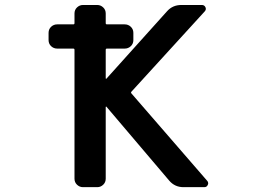

<svg xmlns="http://www.w3.org/2000/svg" viewBox="-20 -775 1040 774"><path d="M719.7 -20.5Q684.6 -20.5 662.1 -46.9L409.2 -344.7Q408.2 -345.7 407.2 -345.2Q406.2 -344.7 406.2 -343.8V-54.7Q406.2 -40 396 -30.3Q385.7 -20.5 372.1 -20.5H314.5Q300.8 -20.5 290.5 -30.3Q280.3 -40 280.3 -54.7V-574.2Q280.3 -579.1 275.4 -579.1H210.9Q196.3 -579.1 186 -588.9Q175.8 -598.6 175.8 -613.3V-642.6Q175.8 -657.2 186 -667Q196.3 -676.8 210.9 -676.8H275.4Q280.3 -676.8 280.3 -681.6V-720.7Q280.3 -735.4 290.5 -745.1Q300.8 -754.9 314.5 -754.9H372.1Q385.7 -754.9 396 -745.1Q406.2 -735.4 406.2 -720.7V-681.6Q406.2 -676.8 411.1 -676.8H482.4Q497.1 -676.8 507.3 -667Q517.6 -657.2 517.6 -642.6V-613.3Q517.6 -598.6 507.3 -588.9Q497.1 -579.1 482.4 -579.1H411.1Q406.2 -579.1 406.2 -574.2V-459Q406.2 -458 407.2 -457.5Q408.2 -457 409.2 -458L653.3 -729.5Q675.8 -754.9 710.9 -754.9H793.9Q803.7 -754.9 808.1 -746.1Q812.5 -737.3 805.7 -729.5L509.8 -405.3Q506.8 -402.3 509.8 -398.4L815.4 -45.9Q819.3 -42 819.3 -36.1Q819.3 -33.2 817.4 -29.3Q813.5 -20.5 803.7 -20.5Z"/></svg>

Font: Rounded-L Mgen+ 1m medium
Style: Regular
Weight: 500
Designer: [Source Han Sans]
Ryoko NISHIZUKA  (kana & ideographs); Paul D. Hunt (Latin, Greek & Cyrillic); Wenlong ZHANG  (bopomofo
Version: Version 1.059.20150602